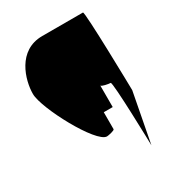

<svg xmlns="http://www.w3.org/2000/svg" viewBox="-169 -808 813 893"><g transform="rotate(-30 237.5 -361.0)"><path d="M23 -496C23 -420 165 -153 223 -153C230 -153 266 -160 266 -167V-258H314V-374C314 -367 352 -360 362 -360C373 -360 381 -14 381 -14L432 -281C432 -288 424 -708 414 -708H195C63 -708 23 -570 23 -496Z"/></g></svg>

Font: Ampere
Style: SuCnd
Weight: 400
Version: Version 1